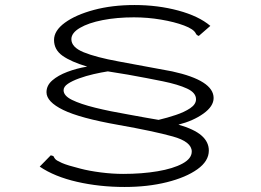

<svg xmlns="http://www.w3.org/2000/svg" viewBox="-20 -691 1040 764"><path d="M476 53Q376 53 286.5 32.5Q197 12 138 -28L182 -73Q193 -71 194 -67.5Q195 -64 200 -58Q205 -52 226.5 -42.5Q248 -33 300 -20Q334 -11 380.5 -5Q427 1 470 1Q545 1 607 -9.5Q669 -20 706 -40Q743 -60 743 -88Q743 -127 667.5 -148Q592 -169 451 -194Q298 -221 231.5 -253.5Q165 -286 165 -324Q165 -351 188 -371Q211 -391 248 -405Q285 -419 327 -426Q263 -445 229 -469Q195 -493 195 -532Q195 -569 238 -600.5Q281 -632 353.5 -651.5Q426 -671 515 -671Q608 -671 689.5 -649Q771 -627 817 -588L771 -548Q762 -551 759 -558Q751 -575 712.5 -589.5Q674 -604 620.5 -613Q567 -622 513 -622Q445 -622 388.5 -611Q332 -600 298 -580Q264 -560 264 -535Q264 -503 313 -483Q362 -463 452 -446.5Q542 -430 665 -407Q830 -371 830 -301Q830 -268 789.5 -239Q749 -210 690 -195Q753 -177 782 -151.5Q811 -126 811 -92Q811 -50 765.5 -17.5Q720 15 644 34Q568 53 476 53ZM611 -214Q645 -222 679.5 -233.5Q714 -245 737 -260.5Q760 -276 760 -296Q760 -322 724.5 -338.5Q689 -355 628 -367.5Q567 -380 489 -394L409 -407Q383 -403 352.5 -396Q322 -389 294.5 -379Q267 -369 250 -357.5Q233 -346 233 -332Q233 -310 266.5 -293.5Q300 -277 358.5 -262.5Q417 -248 493 -235Q530 -228 559 -223Q588 -218 611 -214Z"/></svg>

Font: Inconsolata UltraExpanded Light
Style: Regular
Weight: 300
Width: 9
Monospace: yes
Designer: Raph Levien, Cyreal, Brenton Simpson
Foundry: Raph Levien, Cyreal, Google
Version: Version 3.001; ttfautohint (v1.8.2.53-6de2)